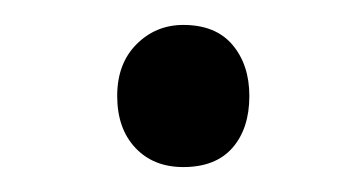

<svg xmlns="http://www.w3.org/2000/svg" viewBox="-20 -668 281 154"><path d="M74 -591Q74 -617 89.5 -632.5Q105 -648 127 -648Q153 -648 166.5 -632Q180 -616 180 -591Q180 -565 166.5 -549.5Q153 -534 127 -534Q103 -534 88.5 -549.5Q74 -565 74 -591Z"/></svg>

Font: Noto Sans ExtraCondensed
Style: Regular
Weight: 400
Width: 2
Designer: Monotype Design Team
Foundry: Monotype Imaging Inc.
Version: Version 2.013; ttfautohint (v1.8.4.7-5d5b)